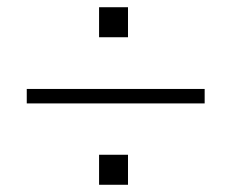

<svg xmlns="http://www.w3.org/2000/svg" viewBox="-20 -552 640 531"><path d="M254 -449V-532H334V-449ZM254 -41V-124H334V-41ZM546 -306V-266H54V-306Z"/></svg>

Font: Muli ExtraLight
Style: Regular
Weight: 250
Designer: Vernon Adams
Foundry: Vernon Adams
Version: Version 2.100; ttfautohint (v1.8.1.43-b0c9)